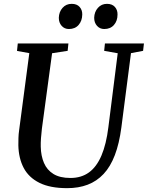

<svg xmlns="http://www.w3.org/2000/svg" viewBox="-20 -969 769 999"><path d="M661.5 -692.5 611.5 -306Q600.5 -222 577.5 -161.8Q554.5 -101.5 519 -63.8Q483.5 -26 436.2 -8Q389 10 329.5 10Q240.5 10 185 -17.8Q129.5 -45.5 103.2 -95.5Q77 -145.5 75.5 -212.5Q75.5 -231 76 -250.8Q76.5 -270.5 79.5 -291.5L132.5 -692.5L68.5 -704L72.5 -743H336L332 -704.5L251 -692L198 -299.5Q195 -273 193.2 -249.5Q191.5 -226 192 -206Q193 -158 208.8 -121.2Q224.5 -84.5 258 -63.8Q291.5 -43 346.5 -43Q403 -43 442.8 -71.8Q482.5 -100.5 507.8 -159.5Q533 -218.5 544 -308L592.5 -692L522 -704.5L526 -743H729L724.5 -704.5ZM338.5 -818Q315.5 -818 300.8 -834.5Q286 -851 286 -876.5Q287 -907.5 305.5 -928.2Q324 -949 353 -949Q380 -949 394.2 -933Q408.5 -917 408 -893.5Q407.5 -860.5 389 -839.2Q370.5 -818 338.5 -818ZM522.5 -818Q499.5 -818 484.8 -834.5Q470 -851 470 -876.5Q471 -907.5 489.5 -928.2Q508 -949 536.5 -949Q563.5 -949 577.8 -933Q592 -917 591.5 -893.5Q591.5 -860.5 573 -839.2Q554.5 -818 522.5 -818Z"/></svg>

Font: Merriweather 48pt Medium
Style: Italic
Weight: 500
Italic angle: -7.8°
Version: Version 2.101